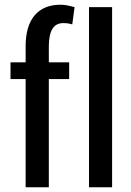

<svg xmlns="http://www.w3.org/2000/svg" viewBox="-20 -792 556 812"><path d="M88.4 0V-457.5H24.4V-528.3H88.4V-596.2Q88.4 -682.1 126.5 -727.1Q164.6 -772 235.8 -772Q250 -772 263.9 -769.3Q277.8 -766.6 295.4 -761.7L285.6 -689Q277.8 -691.4 268.6 -692.9Q259.3 -694.3 247.6 -694.3Q216.3 -694.3 201.4 -669.4Q186.5 -644.5 186.5 -596.2V-528.3H272.5V-457.5H186.5V0ZM454.1 0H356.4V-761.7H454.1Z"/></svg>

Font: Franco
Style: Regular
Weight: 400
Designer: Google
Version: Version 1.200311; 2013